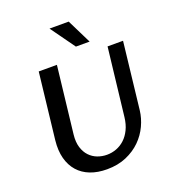

<svg xmlns="http://www.w3.org/2000/svg" viewBox="-166 -1071 1088 1207"><g transform="rotate(-20 378.0 -467.5)"><path d="M270 -715.3 218.8 -267.6Q213.4 -218.3 224.6 -182.1Q235.8 -146 258.1 -122.6Q280.3 -99.1 310.5 -87.6Q340.8 -76.2 373.5 -76.2Q406.7 -76.2 437.5 -87.9Q468.3 -99.6 492.9 -122.6Q517.6 -145.5 534.4 -180.2Q551.3 -214.8 556.6 -261.2L608.9 -715.3H712.4L661.6 -268.1Q655.8 -217.8 632.6 -168Q609.4 -118.2 569.3 -78.6Q529.3 -39.1 472.4 -14.6Q415.5 9.8 342.8 9.8Q280.3 9.8 231.7 -9Q183.1 -27.8 150.9 -64.2Q118.7 -100.6 104.7 -153.3Q90.8 -206.1 98.1 -273.4L148.4 -715.3ZM421.4 -782.2 304.2 -945.3H432.6L513.2 -782.2Z"/></g></svg>

Font: Proza Libre
Style: Medium Italic
Weight: 500
Designer: Jasper de Waard
Foundry: Jasper de Waard
Version: Version 1.000; ttfautohint (v1.4.1.8-43bc)